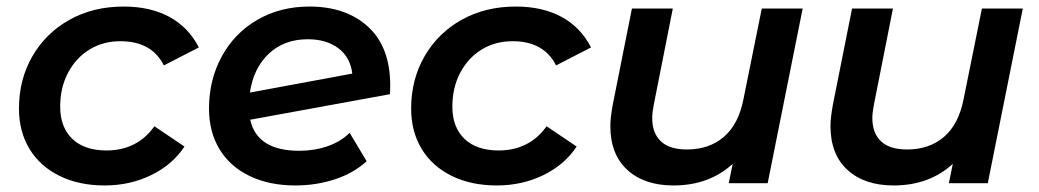

<svg xmlns="http://www.w3.org/2000/svg" viewBox="-20 -560 3178 587"><path d="M38 -228Q38 -317 79 -388Q120 -459 192.5 -499.5Q265 -540 358 -540Q439 -540 497.5 -508.5Q556 -477 588 -415L481 -360Q444 -434 348 -434Q295 -434 253.5 -408.5Q212 -383 188 -337.5Q164 -292 164 -234Q164 -171 201 -135.5Q238 -100 306 -100Q352 -100 389 -118.5Q426 -137 452 -174L544 -112Q507 -56 442 -24.5Q377 7 300 7Q221 7 161.5 -22.5Q102 -52 70 -105Q38 -158 38 -228Z M1173 -299Q1173 -281 1172 -272L745 -194Q766 -99 895 -99Q941 -99 981.5 -113Q1022 -127 1049 -154L1101 -67Q1060 -30 1003 -11.5Q946 7 883 7Q803 7 743 -22Q683 -51 651 -104Q619 -157 619 -228Q619 -316 658 -387.5Q697 -459 767 -499.5Q837 -540 926 -540Q1038 -540 1105.5 -478Q1173 -416 1173 -299ZM744 -277 1057 -335Q1051 -385 1014.5 -412.5Q978 -440 921 -440Q849 -440 802 -396Q755 -352 744 -277Z M1237 -228Q1237 -317 1278 -388Q1319 -459 1391.5 -499.5Q1464 -540 1557 -540Q1638 -540 1696.5 -508.5Q1755 -477 1787 -415L1680 -360Q1643 -434 1547 -434Q1494 -434 1452.5 -408.5Q1411 -383 1387 -337.5Q1363 -292 1363 -234Q1363 -171 1400 -135.5Q1437 -100 1505 -100Q1551 -100 1588 -118.5Q1625 -137 1651 -174L1743 -112Q1706 -56 1641 -24.5Q1576 7 1499 7Q1420 7 1360.5 -22.5Q1301 -52 1269 -105Q1237 -158 1237 -228Z M2434 -534 2327 0H2208L2220 -59Q2148 7 2039 7Q1950 7 1898 -40.5Q1846 -88 1846 -175Q1846 -198 1853 -238L1912 -534H2037L1979 -241Q1974 -216 1974 -199Q1974 -153 2000.5 -128Q2027 -103 2080 -103Q2148 -103 2193 -141.5Q2238 -180 2253 -257L2309 -534Z M3107 -534 3000 0H2881L2893 -59Q2821 7 2712 7Q2623 7 2571 -40.5Q2519 -88 2519 -175Q2519 -198 2526 -238L2585 -534H2710L2652 -241Q2647 -216 2647 -199Q2647 -153 2673.5 -128Q2700 -103 2753 -103Q2821 -103 2866 -141.5Q2911 -180 2926 -257L2982 -534Z"/></svg>

Font: Montserrat Alternates SemiBold
Style: Italic
Weight: 600
Italic angle: -11.3°
Designer: Julieta Ulanovsky
Foundry: Julieta Ulanovsky
Version: Version 7.200